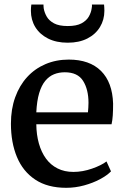

<svg xmlns="http://www.w3.org/2000/svg" viewBox="-20 -840 564 870"><path d="M280 11Q195.5 11 139.8 -26Q84 -63 56.8 -128.5Q29.5 -194 29.5 -279.5Q29.5 -345.5 48.8 -399Q68 -452.5 103 -490.8Q138 -529 186.2 -549.5Q234.5 -570 291.5 -570Q386 -570 437.8 -518.5Q489.5 -467 492.5 -370.5Q492.5 -340 491 -317.2Q489.5 -294.5 485.5 -277H144.5Q145 -229.5 156.2 -189.8Q167.5 -150 188.5 -121.2Q209.5 -92.5 240.8 -76.8Q272 -61 312.5 -61Q354.5 -61 397.2 -76Q440 -91 462.5 -108.5L483 -63.5Q465 -45 433.2 -28Q401.5 -11 361.5 0Q321.5 11 280 11ZM144.5 -331H378.5Q379.5 -339.5 380.2 -352Q381 -364.5 381 -374Q381 -434.5 356.5 -473.5Q332 -512.5 273.5 -512.5Q247 -512.5 224.8 -503.5Q202.5 -494.5 185.2 -473.8Q168 -453 157.5 -418Q147 -383 144.5 -331ZM287 -646.5Q235 -646.5 197.5 -665.5Q160 -684.5 140 -717.2Q120 -750 120 -791Q120 -797.5 120.5 -805.8Q121 -814 122 -819.5H177Q177 -816.5 177.2 -812.2Q177.5 -808 178 -802.5Q181 -784 191.5 -765.2Q202 -746.5 224.8 -734.2Q247.5 -722 287 -722Q326.5 -722 349.2 -734.2Q372 -746.5 382.5 -765Q393 -783.5 395.5 -802.5Q396.5 -807.5 396.8 -812Q397 -816.5 396.5 -819.5H451.5Q452 -814 452.5 -806Q453 -798 453 -791Q453 -750.5 433 -717.5Q413 -684.5 375.8 -665.5Q338.5 -646.5 287 -646.5Z"/></svg>

Font: Merriweather Medium
Style: Regular
Weight: 500
Version: Version 2.100